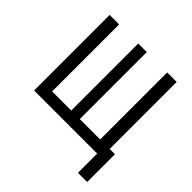

<svg xmlns="http://www.w3.org/2000/svg" viewBox="-172 -658 930 930"><g transform="rotate(45 293.0 -193.5)"><path d="M62.5 0V-517.6H127.4V-58.6H258.3V-517.6H316.9V-58.6H456.5V-517.6H521.5V-58.6H557.6V131.8H494.6V0Z"/></g></svg>

Font: CaskaydiaMono NF Light
Style: Regular
Weight: 300
Designer: Aaron Bell
Foundry: Saja Typeworks
Version: Version 2111.001; ttfautohint (v1.8.4);Nerd Fonts 3.1.1